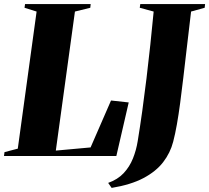

<svg xmlns="http://www.w3.org/2000/svg" viewBox="-42 -763 1024 939"><path d="M-22.5 0 -20 -19 45 -36 137 -706.5 78 -725 80.5 -743H401.5L399.5 -725L324.5 -706.5L231 -26.5L401 -42L501 -271.5L587.5 -262L527 0ZM504 156 487 131.5Q533.5 115 562.8 83.8Q592 52.5 608.2 11.8Q624.5 -29 631.5 -73Q643 -143 653.8 -220.5Q664.5 -298 674.5 -380Q684.5 -462 693.2 -544.5Q702 -627 709.5 -706.5L641.5 -725L644 -743H961L959 -725L892.5 -706.5Q881 -611.5 871.8 -531Q862.5 -450.5 854.5 -382.8Q846.5 -315 839 -258.5Q831.5 -202 823.2 -155.2Q815 -108.5 805 -70Q791 -15.5 756 30Q721 75.5 659.5 108Q598 140.5 504 156Z"/></svg>

Font: Merriweather 144pt Black
Style: Italic
Weight: 900
Italic angle: -7.8°
Version: Version 2.101